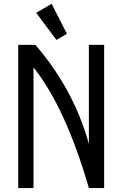

<svg xmlns="http://www.w3.org/2000/svg" viewBox="-20 -962 626 982"><path d="M244.1 -942.4 322.3 -789.1 268.6 -757.8 165 -896.5ZM73.2 0V-732.4H161.1Q357.4 -504.9 434.6 -225.6V-732.4H512.7V0H434.6Q315.4 -411.6 151.4 -617.2V0Z"/></svg>

Font: Consola Mono
Style: Book
Weight: 400
Monospace: yes
Designer: Wojciech Kalinowski "wmk69" (wmk69@o2.pl)
Foundry: Wojciech Kalinowski "wmk69" (wmk69@o2.pl)
Version: Version 2.1.0